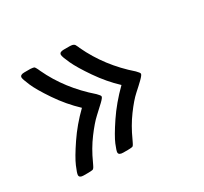

<svg xmlns="http://www.w3.org/2000/svg" viewBox="-110 -654 858 807"><g transform="rotate(-30 319.5 -250.0)"><path d="M64.9 -13.2Q64.9 -22 78.4 -53.5Q91.8 -85 130.4 -142.1Q168.9 -199.2 221.2 -250Q171.4 -296.9 132.1 -355Q92.8 -413.1 78.9 -446Q64.9 -479 64.9 -486.8Q64.9 -500 85.9 -500H115.2Q121.1 -500 125 -499Q128.9 -498 131.3 -497.6Q133.8 -497.1 136 -493.7Q138.2 -490.2 139.2 -488.5Q140.1 -486.8 143.1 -481Q146 -475.1 147 -472.2Q200.2 -358.4 303.2 -269Q317.4 -254.9 316.9 -250Q316.9 -244.1 300 -228Q283.2 -211.9 259.5 -190.4Q235.8 -168.9 203.4 -125.5Q170.9 -82 147 -28.8Q145 -24.9 142.1 -18.6Q139.2 -12.2 137.7 -10Q136.2 -7.8 134 -4.9Q131.8 -2 128.4 -1.5Q125 -1 120.6 -0.5Q116.2 0 107.9 0H85.9Q64.9 0 64.9 -13.2ZM255.9 -13.2Q255.9 -21 267.8 -50Q279.8 -79.1 318.8 -137.5Q357.9 -195.8 413.1 -250Q366.2 -293.9 327.1 -350.6Q288.1 -407.2 272 -442.1Q255.9 -477.1 255.9 -486.8Q255.9 -500 276.9 -500H306.2Q310.1 -500 313.5 -499.5Q316.9 -499 319.3 -498.5Q321.8 -498 324 -496.6Q326.2 -495.1 327.6 -494.1Q329.1 -493.2 330.6 -490Q332 -486.8 333 -485.4Q334 -483.9 335.9 -479.5Q337.9 -475.1 338.9 -472.2Q393.1 -356.9 494.1 -269Q508.3 -254.9 507.8 -250Q507.8 -244.1 491.5 -228Q475.1 -211.9 450.9 -190.4Q426.8 -168.9 394.8 -125.5Q362.8 -82 338.9 -28.8Q336.9 -24.9 334 -18.6Q331.1 -12.2 329.6 -10Q328.1 -7.8 326.2 -4.9Q324.2 -2 320.6 -1.5Q316.9 -1 312.5 -0.5Q308.1 0 299.8 0H277.8Q255.9 0 255.9 -13.2Z"/></g></svg>

Font: CMU Concrete
Style: Bold
Weight: 700
Version: Version 0.7.0